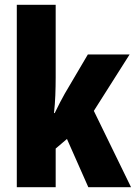

<svg xmlns="http://www.w3.org/2000/svg" viewBox="-20 -780 566 800"><path d="M212 -458Q212 -420 210.5 -382.5Q209 -345 205 -309H208Q219 -332 230 -353Q241 -374 250 -390L346 -553H520L371 -318L526 0H348L259 -201L212 -161V0H50V-760H212Z"/></svg>

Font: Noto Sans Sinhala UI ExtraCondensed Black
Style: Regular
Weight: 900
Width: 2
Designer: Jelle Bosma - Monotype Design Team
Foundry: Monotype Imaging Inc.
Version: Version 2.006; ttfautohint (v1.8.4.7-5d5b)